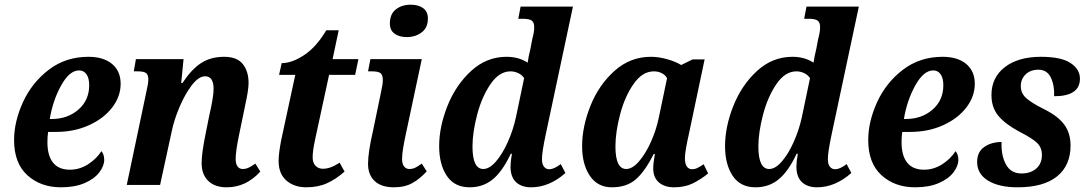

<svg xmlns="http://www.w3.org/2000/svg" viewBox="-20 -788 4636 818"><path d="M40 -191Q40 -270 78 -353Q116 -436 188 -491Q260 -546 357 -546Q421 -546 457.5 -515.5Q494 -485 494 -431Q494 -377 458 -330Q422 -283 359 -254.5Q296 -226 219 -226H185Q182 -207 182 -182Q182 -125 206 -95Q230 -65 278 -65Q319 -65 355 -88Q391 -111 412 -144Q424 -130 424 -107Q424 -81 403 -53.5Q382 -26 340.5 -8Q299 10 240 10Q153 10 96.5 -41.5Q40 -93 40 -191ZM200 -281Q268 -281 314 -321Q360 -361 360 -425Q360 -455 348.5 -471.5Q337 -488 317 -488Q276 -488 240.5 -424Q205 -360 192 -281Z M839 -93Q839 -134 855 -213L871 -293Q890 -375 890 -409Q890 -463 854 -463Q826 -463 796.5 -424Q767 -385 744 -330Q721 -275 712 -230L662 0H520L604 -399Q612 -433 612 -449Q612 -470 602 -477Q592 -484 567 -484H550L559 -536H762L752 -434H757Q796 -493 837 -519.5Q878 -546 935 -546Q990 -546 1014.5 -515Q1039 -484 1039 -435Q1039 -404 1025 -342L1020 -317L998 -211Q984 -143 984 -111Q984 -90 992 -79Q1000 -68 1014 -68Q1027 -68 1039 -73.5Q1051 -79 1068 -91L1089 -57Q1028 10 946 10Q895 10 867 -17.5Q839 -45 839 -93Z M1167 -102Q1167 -134 1178 -191L1238 -469H1169L1180 -519Q1224 -519 1276 -553.5Q1328 -588 1370 -659H1423L1397 -536H1507L1493 -469H1382L1323 -196Q1312 -146 1312 -118Q1312 -95 1324 -82Q1336 -69 1356 -69Q1388 -69 1427 -95L1448 -57Q1412 -25 1373.5 -7.5Q1335 10 1285 10Q1233 10 1200 -19Q1167 -48 1167 -102Z M1641 -688Q1641 -728 1666.5 -748Q1692 -768 1730 -768Q1762 -768 1782.5 -753.5Q1803 -739 1803 -709Q1803 -670 1776.5 -650Q1750 -630 1713 -630Q1681 -630 1661 -644.5Q1641 -659 1641 -688ZM1548 -90Q1548 -139 1569 -230L1603 -394Q1611 -429 1611 -447Q1611 -469 1601 -476.5Q1591 -484 1565 -484H1548L1558 -536H1777L1708 -212Q1702 -184 1697.5 -157Q1693 -130 1693 -111Q1693 -90 1701.5 -79Q1710 -68 1724 -68Q1737 -68 1748 -73Q1759 -78 1777 -91L1798 -58Q1770 -27 1737.5 -8.5Q1705 10 1658 10Q1605 10 1576.5 -16.5Q1548 -43 1548 -90Z M1851 -165Q1851 -248 1886.5 -337Q1922 -426 1987.5 -486Q2053 -546 2138 -546Q2190 -546 2228 -521Q2231 -544 2240 -581L2248 -623Q2256 -652 2256 -672Q2256 -693 2245 -700.5Q2234 -708 2208 -708H2188L2198 -760H2421L2305 -215Q2289 -140 2289 -110Q2289 -89 2297.5 -78Q2306 -67 2320 -67Q2331 -67 2344.5 -73.5Q2358 -80 2369 -89L2389 -51Q2320 10 2243 10Q2202 10 2178.5 -12Q2155 -34 2155 -79Q2155 -99 2161 -133H2156Q2121 -58 2079.5 -24Q2038 10 1981 10Q1916 10 1883.5 -39Q1851 -88 1851 -165ZM2178 -288 2213 -455Q2204 -469 2188 -476.5Q2172 -484 2155 -484Q2107 -484 2070 -430Q2033 -376 2013 -300Q1993 -224 1993 -164Q1993 -68 2039 -68Q2065 -68 2092.5 -99.5Q2120 -131 2143 -182Q2166 -233 2178 -288Z M2460 -165Q2460 -248 2495.5 -337Q2531 -426 2598 -486Q2665 -546 2753 -546Q2787 -546 2823.5 -535.5Q2860 -525 2882 -511L2931 -535H2982L2916 -222Q2898 -143 2898 -114Q2898 -91 2906 -79Q2914 -67 2929 -67Q2940 -67 2949.5 -71.5Q2959 -76 2978 -88L2997 -49Q2965 -23 2931 -6.5Q2897 10 2852 10Q2811 10 2787 -11Q2763 -32 2763 -70Q2763 -92 2770 -132H2765Q2728 -58 2689 -24Q2650 10 2587 10Q2526 10 2493 -39Q2460 -88 2460 -165ZM2787 -288 2822 -455Q2814 -469 2799 -476.5Q2784 -484 2766 -484Q2717 -484 2679.5 -430.5Q2642 -377 2622 -301Q2602 -225 2602 -164Q2602 -68 2648 -68Q2674 -68 2702 -100Q2730 -132 2753 -183Q2776 -234 2787 -288Z M3069 -165Q3069 -248 3104.5 -337Q3140 -426 3205.5 -486Q3271 -546 3356 -546Q3408 -546 3446 -521Q3449 -544 3458 -581L3466 -623Q3474 -652 3474 -672Q3474 -693 3463 -700.5Q3452 -708 3426 -708H3406L3416 -760H3639L3523 -215Q3507 -140 3507 -110Q3507 -89 3515.5 -78Q3524 -67 3538 -67Q3549 -67 3562.5 -73.5Q3576 -80 3587 -89L3607 -51Q3538 10 3461 10Q3420 10 3396.5 -12Q3373 -34 3373 -79Q3373 -99 3379 -133H3374Q3339 -58 3297.5 -24Q3256 10 3199 10Q3134 10 3101.5 -39Q3069 -88 3069 -165ZM3396 -288 3431 -455Q3422 -469 3406 -476.5Q3390 -484 3373 -484Q3325 -484 3288 -430Q3251 -376 3231 -300Q3211 -224 3211 -164Q3211 -68 3257 -68Q3283 -68 3310.5 -99.5Q3338 -131 3361 -182Q3384 -233 3396 -288Z M3679 -191Q3679 -270 3717 -353Q3755 -436 3827 -491Q3899 -546 3996 -546Q4060 -546 4096.5 -515.5Q4133 -485 4133 -431Q4133 -377 4097 -330Q4061 -283 3998 -254.5Q3935 -226 3858 -226H3824Q3821 -207 3821 -182Q3821 -125 3845 -95Q3869 -65 3917 -65Q3958 -65 3994 -88Q4030 -111 4051 -144Q4063 -130 4063 -107Q4063 -81 4042 -53.5Q4021 -26 3979.5 -8Q3938 10 3879 10Q3792 10 3735.5 -41.5Q3679 -93 3679 -191ZM3839 -281Q3907 -281 3953 -321Q3999 -361 3999 -425Q3999 -455 3987.5 -471.5Q3976 -488 3956 -488Q3915 -488 3879.5 -424Q3844 -360 3831 -281Z M4143 -98Q4143 -141 4173.5 -162Q4204 -183 4247 -183Q4245 -125 4266 -87Q4287 -49 4332 -49Q4371 -49 4395 -70Q4419 -91 4419 -128Q4419 -160 4397.5 -180Q4376 -200 4323 -227Q4263 -259 4233.5 -294.5Q4204 -330 4204 -383Q4204 -458 4261 -502Q4318 -546 4415 -546Q4501 -546 4541 -519.5Q4581 -493 4581 -453Q4581 -378 4471 -378Q4473 -424 4457 -457.5Q4441 -491 4404 -491Q4370 -491 4349.5 -471Q4329 -451 4329 -421Q4329 -391 4351.5 -370.5Q4374 -350 4426 -324Q4487 -294 4514 -257.5Q4541 -221 4541 -168Q4541 -83 4483.5 -36.5Q4426 10 4315 10Q4236 10 4189.5 -18.5Q4143 -47 4143 -98Z"/></svg>

Font: Noto Serif Narrow
Style: Bold Italic
Weight: 700
Width: 4
Italic angle: -12°
Designer: Monotype Design Team
Foundry: Monotype Imaging Inc.
Version: Version 1.001